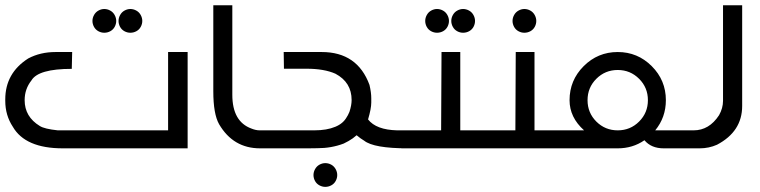

<svg xmlns="http://www.w3.org/2000/svg" viewBox="-20 -564 2891 730"><path d="M475.6 -529.8Q487.3 -529.8 498 -523.9Q508.8 -518.1 514.9 -507.1Q521 -496.1 521 -484.4Q521 -472.7 515.1 -461.9Q509.3 -451.2 498.5 -445.3Q487.8 -439.5 475.6 -439.5Q463.9 -439.5 453.1 -445.3Q442.4 -451.2 436.5 -461.9Q430.7 -472.7 430.7 -484.4Q430.7 -496.1 436.8 -507.1Q442.9 -518.1 453.6 -523.9Q464.4 -529.8 475.6 -529.8ZM376.5 -529.8Q388.2 -529.8 398.9 -523.9Q409.7 -518.1 415.8 -507.1Q421.9 -496.1 421.9 -484.4Q421.9 -472.7 416 -461.9Q410.2 -451.2 399.4 -445.3Q388.7 -439.5 376.5 -439.5Q364.7 -439.5 354 -445.3Q343.3 -451.2 337.4 -461.9Q331.5 -472.7 331.5 -484.4Q331.5 -496.1 337.6 -507.1Q343.8 -518.1 354.5 -523.9Q365.2 -529.8 376.5 -529.8ZM191.4 -366.2H254.4L252.9 -302.2Q125.5 -302.2 99.6 -258.3Q73.7 -225.6 73.7 -183.1Q73.7 -120.1 131.3 -85Q148.9 -73.7 199.7 -68.4H619.1V-366.2H693.4V0H218.8Q76.2 0 28.8 -82Q0 -125.5 0 -180.7V-186Q0 -286.1 87.4 -341.8Q133.3 -366.2 191.4 -366.2Z M791 -543.9H863.3V-203.6Q863.3 -101.6 936 -75.2Q952.6 -68.4 967.3 -68.4H995.1V0H968.8Q866.7 0 813 -91.8Q791 -130.4 791 -217.3Z M1216.8 56.2Q1228.5 56.2 1239.3 62Q1250 67.9 1256.1 78.9Q1262.2 89.8 1262.2 101.6Q1262.2 113.3 1256.3 124Q1250.5 134.8 1239.7 140.6Q1229 146.5 1216.8 146.5Q1205.1 146.5 1194.3 140.6Q1183.6 134.8 1177.7 124Q1171.9 113.3 1171.9 101.6Q1171.9 89.8 1178 78.9Q1184.1 67.9 1194.8 62Q1205.6 56.2 1216.8 56.2ZM1151.9 0H970.7V-68.4H1174.8Q1222.7 -68.4 1254.9 -82Q1284.7 -94.2 1298.3 -118.7Q1299.3 -120.6 1300.3 -122.1Q1301.8 -124 1302.7 -126Q1306.2 -132.3 1308.6 -138.7Q1316.9 -164.1 1316.9 -183.6Q1316.9 -251 1255.4 -283.7Q1212.4 -302.7 1146 -302.7H1059.6L1058.6 -366.2H1203.1Q1338.9 -366.2 1384.8 -241.2Q1391.6 -212.4 1391.6 -190.4V-174.3Q1391.6 -150.9 1379.4 -109.9Q1410.2 -70.3 1490.2 -68.4H1531.2V0Q1400.9 0 1364.3 -29.3Q1351.6 -36.6 1335.9 -49.8Q1321.8 -37.1 1305.2 -27.8Q1296.4 -22.9 1286.6 -18.1Q1240.2 -0.5 1187 -0.5Z M1658.7 -366.2H1730V-68.4H1813.5V0H1506.8V-68.4H1657.2ZM1740.7 -529.8Q1752.4 -529.8 1763.2 -523.9Q1773.9 -518.1 1780 -507.1Q1786.1 -496.1 1786.1 -484.4Q1786.1 -472.7 1780.3 -461.9Q1774.4 -451.2 1763.7 -445.3Q1752.9 -439.5 1740.7 -439.5Q1729 -439.5 1718.3 -445.3Q1707.5 -451.2 1701.7 -461.9Q1695.8 -472.7 1695.8 -484.4Q1695.8 -496.1 1701.9 -507.1Q1708 -518.1 1718.8 -523.9Q1729.5 -529.8 1740.7 -529.8ZM1641.6 -529.8Q1653.3 -529.8 1664.1 -523.9Q1674.8 -518.1 1680.9 -507.1Q1687 -496.1 1687 -484.4Q1687 -472.7 1681.2 -461.9Q1675.3 -451.2 1664.6 -445.3Q1653.8 -439.5 1641.6 -439.5Q1629.9 -439.5 1619.1 -445.3Q1608.4 -451.2 1602.5 -461.9Q1596.7 -472.7 1596.7 -484.4Q1596.7 -496.1 1602.8 -507.1Q1608.9 -518.1 1619.6 -523.9Q1630.4 -529.8 1641.6 -529.8Z M1973.6 -529.8Q1985.4 -529.8 1996.1 -523.9Q2006.8 -518.1 2012.9 -507.1Q2019 -496.1 2019 -484.4Q2019 -472.7 2013.2 -461.9Q2007.3 -451.2 1996.6 -445.3Q1985.8 -439.5 1973.6 -439.5Q1961.9 -439.5 1951.2 -445.3Q1940.4 -451.2 1934.6 -461.9Q1928.7 -472.7 1928.7 -484.4Q1928.7 -496.1 1934.8 -507.1Q1940.9 -518.1 1951.7 -523.9Q1962.4 -529.8 1973.6 -529.8ZM1940.9 -366.2H2012.2V-68.4H2095.7V0H1789.1V-68.4H1939.5Z M2328.6 -68.4Q2376.5 -68.4 2409.9 -101.8Q2443.4 -135.3 2443.4 -183.1Q2443.4 -231 2409.9 -264.4Q2376.5 -297.9 2328.6 -297.9Q2280.8 -297.9 2247.3 -264.4Q2213.9 -231 2213.9 -183.1Q2213.9 -135.3 2247.3 -101.8Q2280.8 -68.4 2328.6 -68.4ZM2430.2 -30.8Q2385.7 0 2328.6 0H2071.3V-68.4H2200.7Q2145.5 -117.7 2145.5 -183.1Q2145.5 -258.8 2199.2 -312.5Q2252.9 -366.2 2328.6 -366.2Q2404.3 -366.2 2458 -312.5Q2511.7 -258.8 2511.7 -183.1Q2511.7 -117.7 2471.2 -68.4H2626V0H2503.4Q2456.1 0 2430.2 -30.8Z M2729 -543.9H2801.8V-161.1Q2801.8 -64 2706.1 -13.7Q2675.3 0 2640.1 0H2601.6V-68.4H2617.2Q2676.3 -68.4 2713.9 -126Q2729 -152.8 2729 -180.7Z"/></svg>

Font: Gasq
Style: Regular
Weight: 400
Designer: Husham Jawad
Version: Version 1.00;December 29, 2020;FontCreator 13.0.0.2683 32-bi